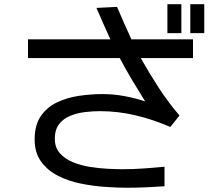

<svg xmlns="http://www.w3.org/2000/svg" viewBox="-20 -838 1040 901"><path d="M765.6 -682.6V-818.4H831.1V-682.6ZM873 -682.6V-818.4H938.5V-682.6ZM577.1 43Q532.2 43 474.6 39.1Q417 35.2 358.9 23.4Q300.8 11.7 252 -13.2Q203.1 -38.1 172.9 -79.6Q142.6 -121.1 142.6 -183.6Q142.6 -251 171.4 -293Q200.2 -335 247.1 -357.4Q293.9 -379.9 350.1 -388.2Q406.2 -396.5 460.9 -396.5Q512.7 -396.5 563 -387.2Q613.3 -377.9 661.1 -362.3Q629.9 -412.1 599.6 -462.9Q569.3 -513.7 542 -565.4H111.3V-653.3H498Q481.4 -690.4 464.8 -727.1Q448.2 -763.7 432.6 -800.8L529.3 -805.7Q561.5 -729.5 596.7 -653.3H885.7V-565.4H640.6Q680.7 -494.1 725.1 -425.8Q769.5 -357.4 822.3 -295.9L779.3 -242.2Q701.2 -276.4 617.7 -296.4Q534.2 -316.4 448.2 -316.4Q415 -316.4 378.4 -312Q341.8 -307.6 309.6 -294.4Q277.3 -281.2 257.3 -255.4Q237.3 -229.5 237.3 -186.5Q237.3 -145.5 260.7 -119.1Q284.2 -92.8 321.8 -77.1Q359.4 -61.5 402.8 -54.7Q446.3 -47.9 486.8 -45.9Q527.3 -43.9 554.7 -43.9Q603.5 -43.9 653.3 -47.4Q703.1 -50.8 752 -55.7V36.1Q708 39.1 664.6 41Q621.1 43 577.1 43Z"/></svg>

Font: Kosugi
Style: Regular
Weight: 400
Version: Version 4.002